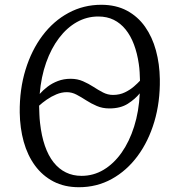

<svg xmlns="http://www.w3.org/2000/svg" viewBox="-20 -773 726 803"><path d="M310 10Q249.5 10 203.5 -14Q157.5 -38 126.2 -80.8Q95 -123.5 79.2 -180.2Q63.5 -237 62.5 -302.5Q61.5 -399.5 86.8 -481.5Q112 -563.5 158 -624.5Q204 -685.5 266.8 -719.2Q329.5 -753 403.5 -753Q465 -753 510.8 -728.5Q556.5 -704 586.8 -661Q617 -618 632.2 -562Q647.5 -506 648.5 -442Q650 -346.5 625.5 -264.2Q601 -182 555.5 -120.5Q510 -59 447.5 -24.5Q385 10 310 10ZM321 -37.5Q371 -37.5 413.5 -63Q456 -88.5 488.5 -134.5Q521 -180.5 541 -243.8Q561 -307 564.5 -382.5Q545.5 -359 514.8 -339.2Q484 -319.5 437.5 -319.5Q408.5 -319.5 384.8 -329.8Q361 -340 340.2 -353.5Q319.5 -367 300 -377.2Q280.5 -387.5 259.5 -387.5Q237.5 -387.5 216 -378.5Q194.5 -369.5 175.8 -356.5Q157 -343.5 143.5 -331Q144 -311.5 144.8 -293.5Q145.5 -275.5 147.5 -258.5Q153.5 -204.5 167.8 -163.2Q182 -122 204.2 -94Q226.5 -66 255.8 -51.8Q285 -37.5 321 -37.5ZM452.5 -376Q480.5 -376 502.5 -386.8Q524.5 -397.5 540.5 -411.5Q556.5 -425.5 565.5 -435.5Q565 -454 564 -471.5Q563 -489 560.5 -505.5Q554 -550.5 540.2 -587Q526.5 -623.5 505.2 -649.8Q484 -676 455.8 -690Q427.5 -704 391 -704Q343 -704 301.2 -680.5Q259.5 -657 226.8 -613.8Q194 -570.5 173 -511.2Q152 -452 146 -380Q160 -396 179 -410.5Q198 -425 222.2 -434.2Q246.5 -443.5 275.5 -443.5Q304 -443.5 327.2 -433.2Q350.5 -423 370.8 -409.8Q391 -396.5 411 -386.2Q431 -376 452.5 -376Z"/></svg>

Font: Merriweather 20pt Light
Style: Italic
Weight: 300
Italic angle: -7.8°
Version: Version 2.101